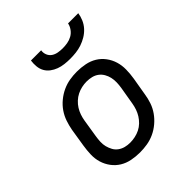

<svg xmlns="http://www.w3.org/2000/svg" viewBox="-205 -871 1010 1010"><g transform="rotate(-45 300.0 -366.0)"><path d="M254 8Q223 8 193 2Q163 -4 138.5 -19Q114 -34 96.5 -57.5Q79 -81 70.5 -109Q62 -137 63 -168Q64 -199 69 -230L85 -330Q90 -357 99 -383.5Q108 -410 124 -433.5Q140 -457 163 -476Q186 -495 212 -507Q238 -519 265 -523.5Q292 -528 319 -528Q350 -528 380 -522Q410 -516 434.5 -501Q459 -486 476.5 -462.5Q494 -439 502.5 -411Q511 -383 510.5 -352Q510 -321 505 -290L488 -190Q484 -163 475 -136.5Q466 -110 449.5 -86.5Q433 -63 410.5 -44Q388 -25 362 -13Q336 -1 308.5 3.5Q281 8 254 8ZM254 -65Q272 -65 291 -69Q310 -73 327 -81.5Q344 -90 358 -103.5Q372 -117 382 -133Q392 -149 398 -166.5Q404 -184 407 -202L424 -302Q427 -321 427.5 -340Q428 -359 424 -376.5Q420 -394 411 -409.5Q402 -425 388 -435.5Q374 -446 356 -450.5Q338 -455 319 -455Q301 -455 282.5 -451Q264 -447 247 -438.5Q230 -430 215.5 -416.5Q201 -403 191 -387Q181 -371 175 -353.5Q169 -336 166 -318L150 -218Q147 -199 146 -180Q145 -161 149.5 -143.5Q154 -126 162.5 -110.5Q171 -95 185.5 -84.5Q200 -74 217.5 -69.5Q235 -65 254 -65ZM343 -600Q322 -600 301 -602.5Q280 -605 261 -612Q242 -619 226 -631Q210 -643 200.5 -660Q191 -677 189 -698Q187 -719 190 -740H266Q263 -723 269.5 -707Q276 -691 289.5 -682Q303 -673 320 -670Q337 -667 354 -667Q371 -667 389 -670Q407 -673 423.5 -682Q440 -691 451.5 -707Q463 -723 466 -740H542Q539 -719 530 -698Q521 -677 505.5 -660Q490 -643 470 -631Q450 -619 429 -612Q408 -605 386 -602.5Q364 -600 343 -600Z"/></g></svg>

Font: Iosevka Plex Etoile
Style: Italic
Weight: 400
Italic angle: -9°
Designer: Belleve Invis
Foundry: Belleve Invis
Version: Version 25.1.1; ttfautohint (v1.8.4)